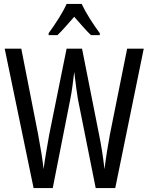

<svg xmlns="http://www.w3.org/2000/svg" viewBox="-20 -963 759 983"><path d="M716 -714 570 0H470L379 -455Q376 -473 371 -508.5Q366 -544 360 -595Q356 -563 351.5 -526.5Q347 -490 340 -456L250 0H152L4 -714H89L175 -276Q185 -223 192.5 -176Q200 -129 203 -97Q209 -141 217 -187.5Q225 -234 232 -274L321 -714H400L487 -275Q495 -236 502 -192.5Q509 -149 515 -97Q521 -146 528.5 -192Q536 -238 543 -276L631 -714ZM398 -943Q414 -909 440 -867.5Q466 -826 491 -793V-783H446Q425 -803 404 -827Q383 -851 360 -877Q337 -851 314.5 -825.5Q292 -800 274 -783H229V-793Q256 -830 281.5 -870.5Q307 -911 321 -943Z"/></svg>

Font: Noto Sans Sinhala ExtraCondensed
Style: Regular
Weight: 400
Width: 2
Designer: Jelle Bosma - Monotype Design Team
Foundry: Monotype Imaging Inc.
Version: Version 2.006; ttfautohint (v1.8.4.7-5d5b)